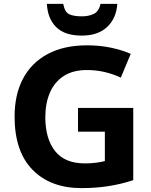

<svg xmlns="http://www.w3.org/2000/svg" viewBox="-20 -957 775 987"><path d="M381 -402H665V-31Q609 -12 542.5 -1Q476 10 399 10Q240 10 147.5 -84Q55 -178 55 -358Q55 -470 98 -552Q141 -634 224.5 -679Q308 -724 428 -724Q492 -724 549.5 -712Q607 -700 652 -680L601 -558Q563 -576 519 -586.5Q475 -597 427 -597Q354 -597 306.5 -565.5Q259 -534 236 -479.5Q213 -425 213 -355Q213 -244 263 -180.5Q313 -117 417 -117Q446 -117 473.5 -120.5Q501 -124 519 -129V-280H381ZM583 -937Q578 -863 531 -818.5Q484 -774 400 -774Q313 -774 269 -817.5Q225 -861 221 -937H305Q313 -895 335.5 -884Q358 -873 401 -873Q436 -873 462 -885.5Q488 -898 497 -937Z"/></svg>

Font: Noto Sans Georgian Bold
Style: Regular
Weight: 700
Designer: Monotype Design Team, Akaki Razmadze
Foundry: Google LLC
Version: Version 2.005; ttfautohint (v1.8.4.7-5d5b)